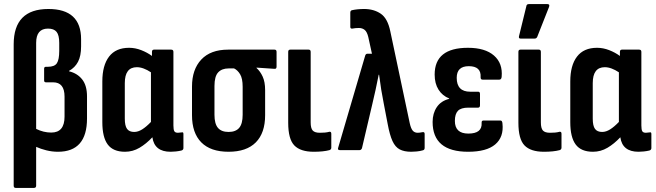

<svg xmlns="http://www.w3.org/2000/svg" viewBox="-20 -735 3210 940"><path d="M57 185Q47 185 47 174V-518Q47 -691 217 -691Q377 -691 377 -543V-508Q377 -461 362 -432.5Q347 -404 318 -388V-386Q359 -376 382.5 -346Q406 -316 406 -263V-155Q406 8 264 8Q235 8 207 1Q179 -6 157 -16V174Q157 185 146 185ZM157 -525V-104Q193 -86 231 -86Q296 -86 296 -164V-262Q296 -332 240 -332H205Q196 -332 196 -341V-399Q196 -408 205 -408H214Q247 -408 258.5 -425.5Q270 -443 270 -486V-525Q270 -563 257 -579Q244 -595 215 -595Q157 -595 157 -525Z M592 8Q534 8 507.5 -27.5Q481 -63 481 -137V-336Q481 -415 514 -458Q547 -501 612 -501Q642 -501 671.5 -489.5Q701 -478 724 -461V-481Q724 -492 734 -492H818Q829 -492 829 -481V-121Q829 -100 833.5 -92.5Q838 -85 851 -85Q856 -85 861 -86Q866 -87 871 -87Q878 -89 878 -79V-10Q878 -1 868 2Q855 5 841 6.5Q827 8 815 8Q736 8 726 -63Q696 -31 663 -11.5Q630 8 592 8ZM591 -154Q591 -119 602 -104Q613 -89 637 -89Q656 -89 676 -101.5Q696 -114 719 -138V-381Q701 -393 683.5 -399.5Q666 -406 650 -406Q591 -406 591 -328Z M1099 8Q1011 8 965.5 -38Q920 -84 920 -171V-311Q920 -395 965.5 -443.5Q1011 -492 1097 -492H1324Q1334 -492 1334 -481V-409Q1334 -397 1324 -398L1236 -404V-402Q1254 -386 1266 -360Q1278 -334 1278 -294V-171Q1278 -84 1232.5 -38Q1187 8 1099 8ZM1099 -89Q1134 -89 1151 -109Q1168 -129 1168 -173V-310Q1168 -351 1155.5 -371.5Q1143 -392 1126 -400H1099Q1066 -400 1048 -380.5Q1030 -361 1030 -314V-173Q1030 -129 1047 -109Q1064 -89 1099 -89Z M1516 8Q1451 8 1421 -23Q1391 -54 1391 -134V-481Q1391 -492 1401 -492H1491Q1501 -492 1501 -481V-136Q1501 -107 1511 -96Q1521 -85 1546 -85Q1559 -85 1570.5 -86Q1582 -87 1593 -90Q1602 -91 1602 -80V-12Q1602 -3 1593 0Q1563 8 1516 8Z M1993 8Q1959 8 1937 -3.5Q1915 -15 1901.5 -44.5Q1888 -74 1878 -128L1859 -227Q1852 -262 1846.5 -295.5Q1841 -329 1836 -369H1834Q1826 -329 1818.5 -294Q1811 -259 1802 -222L1752 -9Q1748 0 1740 0H1644Q1631 0 1636 -13L1768 -463Q1771 -472 1779 -472H1801L1783 -554Q1777 -579 1765.5 -588.5Q1754 -598 1737 -598Q1720 -598 1705 -595Q1695 -594 1695 -603V-673Q1695 -683 1703 -685Q1716 -688 1731.5 -689.5Q1747 -691 1763 -691Q1810 -691 1844 -668Q1878 -645 1891 -581L1986 -132Q1992 -105 2001 -95Q2010 -85 2025 -85Q2034 -85 2049 -88Q2059 -90 2059 -79V-11Q2059 -1 2050 1Q2036 5 2020.5 6.5Q2005 8 1993 8Z M2272 8Q2098 8 2098 -138Q2098 -180 2118.5 -210.5Q2139 -241 2179 -251V-253Q2146 -266 2127 -296Q2108 -326 2108 -370Q2108 -501 2271 -501Q2355 -501 2398.5 -463Q2442 -425 2436 -359Q2435 -345 2424 -345H2343Q2332 -345 2333 -358Q2336 -411 2275 -411Q2216 -411 2216 -354Q2216 -286 2282 -286H2321Q2330 -286 2330 -275V-220Q2330 -208 2321 -208H2273Q2237 -208 2222 -192.5Q2207 -177 2207 -143Q2207 -81 2273 -81Q2341 -81 2338 -133Q2337 -145 2347 -145H2430Q2439 -145 2440 -130Q2447 -64 2404.5 -28Q2362 8 2272 8Z M2643 8Q2578 8 2548 -23Q2518 -54 2518 -134V-481Q2518 -492 2528 -492H2618Q2628 -492 2628 -481V-136Q2628 -107 2638 -96Q2648 -85 2673 -85Q2686 -85 2697.5 -86Q2709 -87 2720 -90Q2729 -91 2729 -80V-12Q2729 -3 2720 0Q2690 8 2643 8ZM2529 -546Q2518 -546 2521 -558L2557 -705Q2558 -715 2570 -715H2660Q2673 -715 2668 -701L2610 -554Q2606 -546 2597 -546Z M2883 8Q2825 8 2798.5 -27.5Q2772 -63 2772 -137V-336Q2772 -415 2805 -458Q2838 -501 2903 -501Q2933 -501 2962.5 -489.5Q2992 -478 3015 -461V-481Q3015 -492 3025 -492H3109Q3120 -492 3120 -481V-121Q3120 -100 3124.5 -92.5Q3129 -85 3142 -85Q3147 -85 3152 -86Q3157 -87 3162 -87Q3169 -89 3169 -79V-10Q3169 -1 3159 2Q3146 5 3132 6.5Q3118 8 3106 8Q3027 8 3017 -63Q2987 -31 2954 -11.5Q2921 8 2883 8ZM2882 -154Q2882 -119 2893 -104Q2904 -89 2928 -89Q2947 -89 2967 -101.5Q2987 -114 3010 -138V-381Q2992 -393 2974.5 -399.5Q2957 -406 2941 -406Q2882 -406 2882 -328Z"/></svg>

Font: Sofia Sans Condensed
Style: Bold
Weight: 700
Designer: Botio Nikoltchev, Ani Petrova
Foundry: lettersoup
Version: Version 4.101; ttfautohint (v1.8.4.7-5d5b)